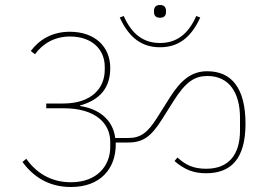

<svg xmlns="http://www.w3.org/2000/svg" viewBox="-20 -814 1063 768"><path d="M620 -743C637 -743 644 -752 644 -766V-771C644 -785 637 -794 620 -794C603 -794 596 -785 596 -771V-766C596 -752 603 -743 620 -743ZM620 -625C691 -625 743 -661 781 -744L765 -750C732 -675 684 -642 620 -642C556 -642 508 -675 475 -750L459 -744C497 -661 549 -625 620 -625ZM264 -66C382 -66 443 -140 443 -236V-244H492C551 -244 583 -266 627 -335L673 -408C723 -488 759 -510 810 -510C898 -510 940 -441 940 -343V-292C940 -198 897 -139 805 -139C754 -139 722 -154 690 -184L678 -170C719 -134 757 -121 804 -121C900 -121 962 -174 962 -319C962 -462 906 -529 809 -529C746 -529 704 -494 660 -425L609 -344C570 -282 542 -262 492 -262H441C431 -338 373 -379 300 -390V-392C379 -414 421 -462 421 -542C421 -628 359 -687 259 -687C187 -687 136 -654 103 -610L120 -597C150 -639 198 -668 260 -668C348 -668 399 -616 399 -547V-535C399 -462 347 -400 233 -400H165V-381H234C362 -381 421 -321 421 -246V-226C421 -152 369 -85 264 -85C182 -85 124 -124 85 -179L70 -166C114 -106 176 -66 264 -66Z"/></svg>

Font: IBM Plex Devanagari Thin
Style: Regular
Weight: 100
Designer: Mike Abbink, Paul van der Laan, Pieter van Rosmalen, Erin McLaughlin
Foundry: Bold Monday
Version: Version 1.0